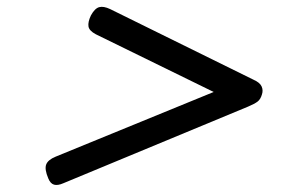

<svg xmlns="http://www.w3.org/2000/svg" viewBox="-20 -724 803 549"><path d="M161 -200Q145 -193 134.5 -196Q124 -199 118 -214Q107 -240 112 -253.5Q117 -267 139 -276L591 -461L254 -626Q235 -636 233 -648.5Q231 -661 240 -680Q251 -700 263.5 -703.5Q276 -707 295 -698L705 -496Q723 -488 728 -477Q733 -466 729 -454Q725 -440 716.5 -433.5Q708 -427 689 -419Z"/></svg>

Font: Playwrite NO
Style: Regular
Weight: 400
Designer: Veronika Burian, José Scaglione
Foundry: TypeTogether
Version: Version 1.002